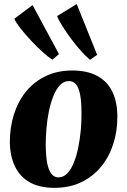

<svg xmlns="http://www.w3.org/2000/svg" viewBox="-20 -892 614 926"><path d="M328.5 -552Q400.5 -552 448.5 -526.2Q496.5 -500.5 521 -451.2Q545.5 -402 546 -331.5Q546.5 -261 526.5 -198.2Q506.5 -135.5 467.5 -88Q428.5 -40.5 371.8 -13.2Q315 14 242 14Q172 14 124.5 -12.2Q77 -38.5 52.8 -88Q28.5 -137.5 27.5 -206.5Q27.5 -278.5 47.5 -341.2Q67.5 -404 106.2 -451.2Q145 -498.5 201 -525.2Q257 -552 328.5 -552ZM312.5 -501Q287.5 -501 269 -481.2Q250.5 -461.5 237.2 -428.2Q224 -395 215.8 -354.8Q207.5 -314.5 204 -272.5Q200.5 -230.5 200.5 -193.5Q201 -138 208 -103.5Q215 -69 228.5 -52.8Q242 -36.5 261.5 -36.5Q286.5 -36.5 305.2 -56.5Q324 -76.5 337 -109.8Q350 -143 358 -183.5Q366 -224 369.8 -266.2Q373.5 -308.5 373 -346Q373 -403.5 366 -437.5Q359 -471.5 345.8 -486.2Q332.5 -501 312.5 -501ZM232.5 -604Q213 -616.5 185.2 -641.5Q157.5 -666.5 129.2 -696.8Q101 -727 79 -755Q57 -783 49 -801.5L137 -867.5L264.5 -631ZM414.5 -604Q396 -618 371.8 -645Q347.5 -672 323.5 -704.2Q299.5 -736.5 281 -766Q262.5 -795.5 255.5 -814.5L350 -872.5L448.5 -627.5Z"/></svg>

Font: Merriweather 60pt Black
Style: Italic
Weight: 900
Italic angle: -7.8°
Version: Version 2.101